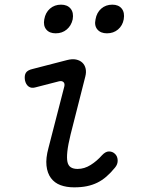

<svg xmlns="http://www.w3.org/2000/svg" viewBox="-20 -794 640 824"><path d="M132 -419Q115 -414 103 -422.5Q91 -431 87 -450Q84 -470 91 -481.5Q98 -493 120 -498L267 -536Q290 -542 306.5 -538.5Q323 -535 333.5 -525Q344 -515 347.5 -499.5Q351 -484 346 -465L283 -217Q272 -172 269 -143.5Q266 -115 269.5 -99Q273 -83 284 -76Q295 -69 313 -69Q342 -69 369 -86Q396 -103 418 -128Q433 -144 447.5 -144Q462 -144 472 -135Q484 -125 485 -107Q486 -89 473 -74Q455 -52 436.5 -36Q418 -20 397.5 -10Q377 0 353 5Q329 10 298 10Q265 10 239.5 0.5Q214 -9 198.5 -30Q183 -51 179.5 -83Q176 -115 188 -159L256 -423Q259 -436 252 -442Q245 -448 233 -445ZM439 -651Q412 -651 398 -667.5Q384 -684 390 -711Q395 -740 414.5 -757Q434 -774 462 -774Q489 -774 502.5 -757Q516 -740 511 -711Q506 -684 486.5 -667.5Q467 -651 439 -651ZM219 -651Q192 -651 178.5 -667.5Q165 -684 170 -711Q175 -740 194.5 -757Q214 -774 242 -774Q269 -774 283 -757Q297 -740 292 -711Q286 -684 266.5 -667.5Q247 -651 219 -651Z"/></svg>

Font: Maple Mono Light
Style: Italic
Weight: 300
Italic angle: -10°
Monospace: yes
Designer: subframe7536
Version: Version 7.000